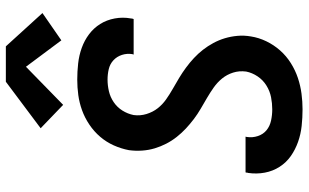

<svg xmlns="http://www.w3.org/2000/svg" viewBox="-214 -806 1029 640"><g transform="rotate(-90 300.0 -486.5)"><path d="M255 8Q227 8 199.5 5Q172 2 146.5 -7Q121 -16 99.5 -31Q78 -46 63.5 -68.5Q49 -91 44 -118Q39 -145 43 -173Q44 -175 44 -177.5Q44 -180 45 -182H164Q164 -181 163.5 -180Q163 -179 163 -178Q160 -159 166 -141Q172 -123 185.5 -112Q199 -101 217.5 -97Q236 -93 255 -93Q275 -93 295.5 -97Q316 -101 334.5 -112.5Q353 -124 365 -142Q377 -160 381 -180Q384 -203 377.5 -223.5Q371 -244 358 -260Q345 -276 328 -288Q311 -300 293 -310.5Q275 -321 257 -331.5Q239 -342 222.5 -354.5Q206 -367 191 -381Q176 -395 163 -411.5Q150 -428 140.5 -446.5Q131 -465 125 -485Q119 -505 117.5 -527Q116 -549 119 -571Q124 -597 135 -621.5Q146 -646 163.5 -666.5Q181 -687 204 -702.5Q227 -718 252 -727Q277 -736 302.5 -739.5Q328 -743 354 -743Q381 -743 408 -740Q435 -737 460 -728Q485 -719 505.5 -703.5Q526 -688 539.5 -666.5Q553 -645 558 -618Q563 -591 558 -564Q558 -562 557.5 -559.5Q557 -557 556 -555H438Q438 -556 438 -557Q438 -558 439 -559Q442 -577 436.5 -594Q431 -611 418.5 -622.5Q406 -634 389 -638Q372 -642 354 -642Q335 -642 315.5 -637.5Q296 -633 279 -621.5Q262 -610 251 -592.5Q240 -575 236 -555Q233 -533 239.5 -512Q246 -491 258.5 -475Q271 -459 288 -447Q305 -435 323.5 -424.5Q342 -414 359.5 -403.5Q377 -393 394 -380.5Q411 -368 426 -354Q441 -340 453.5 -324Q466 -308 476 -289.5Q486 -271 492 -251Q498 -231 500 -209Q502 -187 498 -164Q494 -138 482 -113Q470 -88 451.5 -67Q433 -46 409 -31Q385 -16 359.5 -7.5Q334 1 307.5 4.5Q281 8 255 8ZM270 -790 192 -865 347 -981H465L576 -859L485 -796L397 -914Z"/></g></svg>

Font: Iosevka Curly Extended Oblique
Style: Bold
Weight: 700
Width: 7
Italic angle: -9°
Monospace: yes
Designer: Belleve Invis
Foundry: Belleve Invis
Version: Version 11.1.0; ttfautohint (v1.8.3)